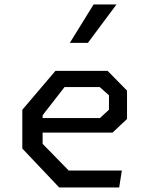

<svg xmlns="http://www.w3.org/2000/svg" viewBox="-20 -826 660 846"><path d="M78.3 -171.5V-342.2L224.2 -513.7H454.2L539.7 -426.8V-301.8L476 -241.8H136.8V-305.8H420.2L460.2 -342.5V-406.2L419.2 -442.5H264.5L167.8 -318.2V-192.2L282.8 -74.5H516.8L505.2 0H240.8ZM493.2 -806.2H392.3L287.8 -637.2H367.3Z"/></svg>

Font: Monaspace Krypton Var
Style: Regular
Weight: 400
Designer: Riley Cran and the Lettermatic Team
Version: Version 1.101 (Monaspace Krypton Var)